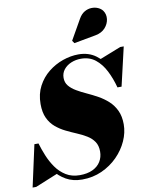

<svg xmlns="http://www.w3.org/2000/svg" viewBox="-145 -1108 931 1200"><g transform="rotate(-10 321.0 -508.0)"><path d="M278.5 14.5Q220 14.5 176.5 -10.2Q133 -35 102.8 -75.2Q72.5 -115.5 52.8 -162.8Q33 -210 21.5 -255H47.5Q58.5 -217.5 75.5 -175.8Q92.5 -134 118 -97.5Q143.5 -61 180.5 -38Q217.5 -15 268 -15Q316 -15 349.5 -30.8Q383 -46.5 400.5 -74.8Q418 -103 418 -139Q418 -177 401 -201.8Q384 -226.5 355.8 -243.8Q327.5 -261 294 -275Q260.5 -289 227 -305.5Q193.5 -322 165.2 -345.8Q137 -369.5 120 -405.5Q103 -441.5 103 -495Q103 -559 129 -608.2Q155 -657.5 197.2 -691.2Q239.5 -725 290 -742.5Q340.5 -760 389.5 -760Q453.5 -760 499.8 -726Q546 -692 575.8 -636Q605.5 -580 620.5 -514.5H594.5Q579 -572.5 554 -621.8Q529 -671 491.5 -700.8Q454 -730.5 400 -730.5Q367 -730.5 338 -718.5Q309 -706.5 291 -684Q273 -661.5 273 -631Q273 -601.5 290.2 -580.5Q307.5 -559.5 336 -542.8Q364.5 -526 398.8 -510.5Q433 -495 467.2 -476Q501.5 -457 530 -431Q558.5 -405 575.8 -368.2Q593 -331.5 593 -280.5Q593 -228 569.5 -175.8Q546 -123.5 503.5 -80.5Q461 -37.5 403.5 -11.5Q346 14.5 278.5 14.5ZM-36.5 10 21.5 -255H47.5L69.5 -158.5Q84.5 -124.5 98.8 -98.2Q113 -72 130 -49L-14 10ZM594.5 -514.5 579 -591Q566 -619.5 552.2 -645.5Q538.5 -671.5 517 -705.5L655 -760H677.5L620.5 -514.5ZM377.5 -833.5 366 -850.5 438.5 -978Q454 -1005.5 475.5 -1018Q497 -1030.5 519.8 -1031.2Q542.5 -1032 561.5 -1023.5Q580.5 -1015 591 -1000.5Q607.5 -976.5 603.8 -946.2Q600 -916 577.8 -891.2Q555.5 -866.5 516 -859Z"/></g></svg>

Font: Bodoni Moda 9pt Black
Style: Italic
Weight: 900
Italic angle: -13°
Designer: Owen Earl
Foundry: indestructible type
Version: Version 2.004